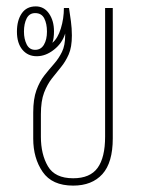

<svg xmlns="http://www.w3.org/2000/svg" viewBox="-20 -573 449 601"><path d="M209 8Q143 8 113.5 -35Q84 -78 84 -139V-221Q84 -263 94 -290.5Q104 -318 119 -337Q134 -356 149 -373Q164 -390 174 -410.5Q184 -431 184 -462Q184 -466 184 -468Q175 -438 149 -417.5Q123 -397 95 -397Q67 -397 50 -417.5Q33 -438 33 -474Q33 -509 48 -531Q63 -553 92 -553Q118 -553 133.5 -530.5Q149 -508 149 -475Q149 -453 144 -439Q161 -453 170.5 -484Q180 -515 180 -548H196Q199 -529 202 -506.5Q205 -484 205 -462Q205 -425 195 -402.5Q185 -380 171 -363Q157 -346 142.5 -327.5Q128 -309 118 -283Q108 -257 108 -215V-145Q108 -90 130 -52.5Q152 -15 209 -15Q262 -15 285.5 -47.5Q309 -80 309 -145V-548H333V-140Q333 -64 300.5 -28Q268 8 209 8ZM90 -417Q108 -417 117.5 -433Q127 -449 127 -474Q127 -499 118.5 -515.5Q110 -532 90 -532Q72 -532 63.5 -515.5Q55 -499 55 -474Q55 -451 63.5 -434Q72 -417 90 -417Z"/></svg>

Font: Noto Sans Thai Looped ExtraCondensed Thin
Style: Regular
Weight: 100
Width: 2
Designer: Sasikarn Vongin, Ben Mitchell
Foundry: The Fontpad Ltd
Version: Version 1.001; ttfautohint (v1.8.4.7-5d5b)